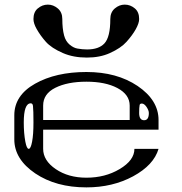

<svg xmlns="http://www.w3.org/2000/svg" viewBox="-20 -812 790 832"><path d="M625 -322.3Q625 -334 614.3 -349.6Q604.5 -363.3 594.7 -363.3Q585.9 -363.3 585 -356.4Q583 -346.7 583 -322.3Q583 -291 604.5 -291Q625 -291 625 -322.3ZM123 -351.6Q122.1 -364.3 113.3 -364.3Q83 -364.3 83 -281.2Q83 -234.4 89.8 -198.2Q95.7 -167 104.5 -167Q113.3 -167 119.1 -198.2Q125 -228.5 125 -281.2Q125 -334 123 -351.6ZM667 -250H167V-167Q167 -116.2 221.7 -79.1Q276.4 -42 354.5 -42Q435.5 -42 498 -79.1Q562.5 -117.2 562.5 -167H667Q646.5 -96.7 556.6 -47.9Q467.8 0 354.5 0Q222.7 0 132.8 -60.5Q42 -122.1 42 -208V-312.5Q42 -398.4 131.8 -449.2Q221.7 -500 354.5 -500Q486.3 -500 576.2 -439.5Q667 -377.9 667 -292ZM542 -292V-354.5Q542 -402.3 488.3 -430.7Q436.5 -458 354.5 -458Q272.5 -458 219.7 -431.6Q167 -405.3 167 -354.5V-292ZM583 -729.5Q583 -711.9 568.4 -685.5Q553.7 -659.2 528.3 -630.9Q503.9 -603.5 456.1 -582Q413.1 -562.5 356.4 -562.5Q297.9 -562.5 252.9 -582Q203.1 -603.5 178.7 -630.9Q155.3 -657.2 138.7 -686.5Q125 -710.9 125 -729.5Q125 -759.8 143.6 -775.4Q163.1 -792 187.5 -792Q210.9 -792 230.5 -775.4Q250 -758.8 250 -729.5Q250 -687.5 257.8 -658.2Q264.6 -632.8 282.2 -618.2Q298.8 -604.5 315.4 -601.6Q336.9 -597.7 357.4 -597.7Q408.2 -597.7 432.6 -624Q458 -651.4 458 -729.5Q458 -758.8 477.5 -775.4Q497.1 -792 520.5 -792Q544.9 -792 564.5 -775.4Q583 -759.8 583 -729.5Z"/></svg>

Font: okolaksMetalik
Style: bold
Weight: 700
Width: 7
Version: Version 0.6